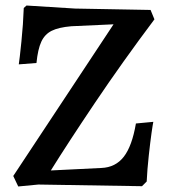

<svg xmlns="http://www.w3.org/2000/svg" viewBox="-20 -671 613 695"><path d="M28 -34 391 -583 238 -576Q192 -572 167 -559.5Q142 -547 129.5 -520Q117 -493 112 -443L48 -438Q51 -457 57.5 -520.5Q64 -584 66 -642L76 -651L252 -640L525 -635L539 -601Q422 -445 323.5 -298.5Q225 -152 164 -54L347 -63Q398 -65 428 -103.5Q458 -142 472 -224L535 -230Q533 -221 528.5 -189.5Q524 -158 518.5 -107.5Q513 -57 511 -14L494 3L119 -3L46 4Z"/></svg>

Font: Alegreya Medium
Style: Regular
Weight: 500
Designer: Juan Pablo del Peral
Foundry: Huerta Tipografica
Version: Version 2.007; ttfautohint (v1.6)